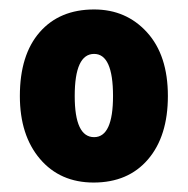

<svg xmlns="http://www.w3.org/2000/svg" viewBox="-20 -742 397 406"><path d="M335 -539Q335 -454 293 -405Q251 -356 178 -356Q107 -356 64.5 -406Q22 -456 22 -539Q22 -626 64 -674Q106 -722 179 -722Q247 -722 291 -673.5Q335 -625 335 -539ZM138 -539Q138 -452 179 -452Q219 -452 219 -539Q219 -628 179 -628Q138 -628 138 -539Z"/></svg>

Font: Noto Sans Thai Cond Blk
Style: Regular
Weight: 900
Width: 3
Designer: Monotype Design Team
Foundry: Monotype Imaging Inc.
Version: Version 2.002; ttfautohint (v1.8.4.7-5d5b)